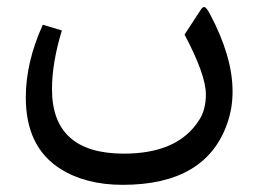

<svg xmlns="http://www.w3.org/2000/svg" viewBox="-20 -326 721 541"><path d="M620.6 21Q560.5 194.8 325.7 194.8Q221.7 194.8 150.4 149.9Q52.7 88.4 52.7 -51.3Q52.7 -150.9 100.6 -256.3L154.3 -240.2Q126.5 -148.9 126.5 -74.7Q126.5 106.9 329.1 106.9Q481.9 106.9 541.5 11.7Q560.1 -17.1 560.1 -60.1Q560.1 -115.2 500 -228.5L546.9 -300.3Q551.3 -306.2 555.7 -306.2Q561 -306.2 571.8 -286.1Q635.3 -166.5 635.3 -68.4Q635.3 -21 620.6 21Z"/></svg>

Font: Sahel WOL
Style: WOL
Weight: 400
Foundry: Saber Rastikerdar (saber.rastikerdar@gmail.com)
Version: Version 1.0.0-alpha22